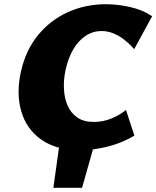

<svg xmlns="http://www.w3.org/2000/svg" viewBox="-20 -695 741 910"><path d="M233 195 265 -35H434L369 195ZM362 17Q247 17 176 -33Q105 -83 80.5 -168.5Q56 -254 80 -359Q103 -459 161 -529.5Q219 -600 302 -637.5Q385 -675 482 -675Q538 -675 597.5 -661.5Q657 -648 701 -618L616 -462Q578 -505 539.5 -526.5Q501 -548 462 -548Q421 -548 386.5 -525.5Q352 -503 328 -462.5Q304 -422 291 -365Q281 -319 283 -274.5Q285 -230 300.5 -194.5Q316 -159 346.5 -138Q377 -117 425 -117Q469 -117 509.5 -134Q550 -151 577 -174L617 -52Q553 -15 485.5 1Q418 17 362 17Z"/></svg>

Font: Ysabeau Infant Black
Style: Italic
Weight: 900
Italic angle: -12°
Designer: Christian Thalmann (Catharsis Fonts)
Version: Version 2.001;gftools[0.9.30]; featfreeze: ss01,ss02,lnum